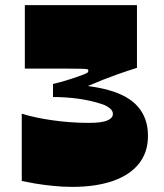

<svg xmlns="http://www.w3.org/2000/svg" viewBox="-20 -720 640 750"><path d="M65 -13V-276Q115 -260 186 -250Q257 -240 327 -240Q378 -240 399.5 -249.5Q421 -259 421 -275Q421 -281 418 -286.5Q415 -292 409 -297Q403 -302 394.5 -306.5Q386 -311 376 -314Q333 -328 285 -334.5Q237 -341 187 -341V-392Q197 -394 217 -399.5Q237 -405 258.5 -412Q280 -419 297.5 -425.5Q315 -432 320 -435Q323 -437 324 -439Q325 -441 325 -445Q325 -449 319 -450Q313 -451 294 -451.5Q275 -452 236 -452Q213 -452 192 -452Q171 -452 144 -452Q117 -452 77 -452V-700H515V-455Q471 -441 440 -430Q409 -419 382.5 -408.5Q356 -398 323 -384Q369 -378 406 -367.5Q443 -357 471.5 -341Q500 -325 519 -303Q538 -281 548 -253Q558 -225 558 -189Q558 -125 522.5 -80.5Q487 -36 420.5 -13Q354 10 262 10Q225 10 186 6Q147 2 115 -3.5Q83 -9 65 -13Z"/></svg>

Font: Ojuju ExtraBold
Style: Regular
Weight: 800
Designer: Chisaokwu Joboson, Mirko Velimirovic
Foundry: Udi Foundry
Version: Version 1.000